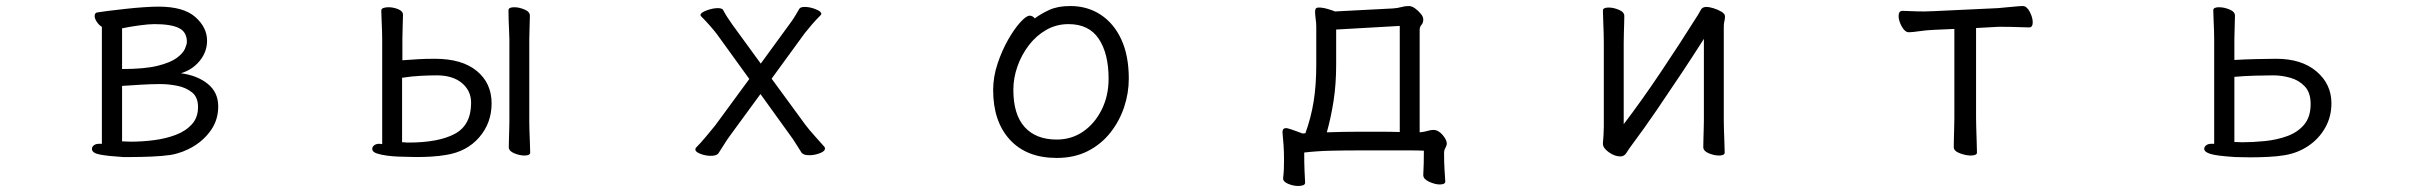

<svg xmlns="http://www.w3.org/2000/svg" viewBox="-20 -506 8040 637"><path d="M388 15Q340 12 312.5 7Q285 2 285 -12Q285 -19 291.5 -24Q298 -29 309 -29H318V-417Q309 -422 301.5 -433Q294 -444 294 -453Q294 -464 304 -465Q315 -467 340 -470Q365 -473 396 -476.5Q427 -480 456.5 -482Q486 -484 506 -484Q589 -484 628 -449.5Q667 -415 667 -371Q667 -334 642.5 -304Q618 -274 580 -263Q634 -256 669 -228Q704 -200 704 -153Q704 -110 681.5 -76.5Q659 -43 623 -21Q587 1 546 8Q519 12 482.5 13.5Q446 15 416 15ZM385 -277Q459 -277 502 -287.5Q545 -298 566 -313.5Q587 -329 593.5 -344Q600 -359 600 -367Q600 -400 573.5 -413Q547 -426 492 -426Q473 -426 440.5 -421.5Q408 -417 385 -412ZM505 -227Q482 -227 448 -225Q414 -223 385 -221V-37Q392 -37 399.5 -36.5Q407 -36 415 -36Q452 -36 491 -41Q530 -46 563 -58.5Q596 -71 616.5 -93.5Q637 -116 637 -151Q637 -184 616.5 -200Q596 -216 567.5 -221.5Q539 -227 515 -227Z M1670 -375Q1670 -385 1669 -403.5Q1668 -422 1667.5 -441.5Q1667 -461 1667 -472Q1667 -482 1686 -482Q1702 -482 1720 -474.5Q1738 -467 1738 -454Q1738 -442 1737 -417.5Q1736 -393 1736 -375V-101Q1736 -95 1736.5 -75Q1737 -55 1738 -33.5Q1739 -12 1739 0Q1739 10 1720 10Q1704 10 1686 2.5Q1668 -5 1668 -18Q1668 -26 1668.5 -43Q1669 -60 1669.5 -77Q1670 -94 1670 -101ZM1248 -374Q1248 -384 1247.5 -402.5Q1247 -421 1246 -440.5Q1245 -460 1245 -471Q1245 -477 1252 -479.5Q1259 -482 1269 -482Q1285 -482 1301 -475.5Q1317 -469 1317 -457Q1317 -445 1316 -420.5Q1315 -396 1315 -378V-306Q1344 -308 1366.5 -309.5Q1389 -311 1423 -311Q1513 -311 1562 -270.5Q1611 -230 1611 -163Q1611 -98 1570 -50.5Q1529 -3 1460 8Q1437 12 1411.5 13.5Q1386 15 1362 15Q1350 15 1339 14.5Q1328 14 1318 14Q1317 14 1301 13.5Q1285 13 1265 10.5Q1245 8 1230 3Q1215 -2 1215 -12Q1215 -19 1221.5 -24Q1228 -29 1239 -29Q1240 -29 1240 -29L1245 -28Q1246 -28 1246 -28Q1248 -28 1248 -29ZM1314 -34Q1317 -34 1319 -34L1330 -33Q1333 -33 1335 -33Q1435 -33 1489 -62Q1543 -91 1543 -165Q1543 -205 1512.5 -230.5Q1482 -256 1429 -256Q1406 -256 1376 -254.5Q1346 -253 1314 -248Z M2503 -194 2402 -56Q2393 -44 2382.5 -27Q2372 -10 2364 2Q2358 11 2338 11Q2321 11 2304 4.5Q2287 -2 2287 -10Q2287 -14 2290 -17Q2305 -32 2322.5 -53Q2340 -74 2353 -90L2466 -244L2359 -392Q2350 -404 2336 -420Q2322 -436 2307 -451Q2304 -454 2304 -456Q2304 -464 2324.5 -471.5Q2345 -479 2361 -479Q2376 -479 2379 -473Q2384 -463 2393 -449Q2402 -435 2410 -424L2504 -295L2601 -428Q2610 -440 2618.5 -454Q2627 -468 2632 -477Q2636 -483 2650 -483Q2667 -483 2686 -475.5Q2705 -468 2705 -460Q2705 -458 2702 -455Q2687 -440 2674 -425Q2661 -410 2650 -396L2540 -245L2652 -92Q2664 -76 2683 -55Q2702 -34 2715 -19Q2717 -17 2717 -13Q2717 -4 2699.5 2.5Q2682 9 2665 9Q2645 9 2639 0Q2632 -11 2621 -28.5Q2610 -46 2601 -58Z M3413 -445Q3433 -460 3461 -473Q3489 -486 3531 -486Q3588 -486 3632 -457Q3676 -428 3700.5 -374.5Q3725 -321 3725 -245Q3725 -197 3709.5 -150.5Q3694 -104 3663.5 -65.5Q3633 -27 3588.5 -4.5Q3544 18 3486 18Q3386 18 3330.5 -42.5Q3275 -103 3275 -207Q3275 -251 3289.5 -294.5Q3304 -338 3324.5 -374Q3345 -410 3365 -432Q3385 -454 3396 -454Q3406 -454 3413 -445ZM3486 -43Q3535 -43 3573.5 -69.5Q3612 -96 3635 -142Q3658 -188 3658 -245Q3658 -328 3625.5 -377Q3593 -426 3525 -426Q3485 -426 3451.5 -407Q3418 -388 3393.5 -356Q3369 -324 3355.5 -285.5Q3342 -247 3342 -208Q3342 -126 3379.5 -84.5Q3417 -43 3486 -43Z M4775 96Q4775 106 4757 106Q4741 106 4721.5 97Q4702 88 4702 75V74Q4703 57 4703.5 36Q4704 15 4704 -6Q4686 -7 4661 -7H4493Q4441 -7 4396 -6Q4351 -5 4307 0Q4307 35 4308 59Q4309 83 4310 100Q4310 106 4303.5 108.5Q4297 111 4287 111Q4271 111 4254 104Q4237 97 4237 86V85Q4239 68 4239.5 54.5Q4240 41 4240 22Q4240 -2 4238.5 -24Q4237 -46 4235 -66V-68Q4235 -81 4247 -81Q4249 -81 4250.5 -80.5Q4252 -80 4253 -80Q4264 -77 4276 -72.5Q4288 -68 4302 -63L4311 -64Q4330 -117 4338.5 -170.5Q4347 -224 4347 -291V-417Q4347 -431 4345 -443Q4344 -452 4343.5 -457.5Q4343 -463 4343 -467Q4343 -474 4345.5 -477.5Q4348 -481 4356 -481Q4370 -481 4389 -475Q4408 -469 4409 -468L4601 -478Q4617 -479 4629 -482.5Q4641 -486 4654 -486Q4664 -486 4675 -478Q4686 -470 4694 -460Q4702 -450 4702 -442Q4702 -430 4696 -423.5Q4690 -417 4690 -406V-67Q4704 -68 4715.5 -71.5Q4727 -75 4735 -75Q4752 -75 4766 -58.5Q4780 -42 4780 -30Q4780 -23 4775.5 -15.5Q4771 -8 4771 2Q4771 34 4772.5 56.5Q4774 79 4775 95ZM4624 -420 4413 -408V-292Q4413 -227 4404.5 -172Q4396 -117 4382 -67Q4409 -68 4436.5 -68.5Q4464 -69 4492 -69Q4527 -69 4560 -69Q4593 -69 4624 -68Z M5633 -377Q5600 -325 5559.5 -264Q5519 -203 5477 -141.5Q5435 -80 5394 -25Q5384 -12 5376.5 0.5Q5369 13 5356 13Q5337 13 5317.5 -1Q5298 -15 5298 -29V-31Q5299 -40 5300 -57Q5301 -74 5301 -86V-364Q5301 -374 5300.5 -395Q5300 -416 5299 -438Q5298 -460 5298 -471Q5298 -481 5317 -481Q5333 -481 5351 -473.5Q5369 -466 5369 -453Q5369 -445 5368.5 -428.5Q5368 -412 5367.5 -394Q5367 -376 5367 -364V-94Q5425 -170 5488.5 -264.5Q5552 -359 5613 -456Q5618 -464 5623 -473.5Q5628 -483 5641 -483Q5651 -483 5665.5 -478.5Q5680 -474 5691.5 -467Q5703 -460 5703 -452Q5703 -442 5701 -435.5Q5699 -429 5699 -415V-106Q5699 -100 5699.5 -79Q5700 -58 5701 -35Q5702 -12 5702 0Q5702 10 5683 10Q5667 10 5649 2.5Q5631 -5 5631 -18Q5631 -26 5631.5 -44.5Q5632 -63 5632.5 -81Q5633 -99 5633 -106Z M6464 -410 6396 -407Q6372 -406 6348 -402.5Q6324 -399 6313 -399Q6300 -399 6289.5 -418Q6279 -437 6279 -453Q6279 -470 6292 -470Q6300 -470 6320.5 -469Q6341 -468 6364 -468Q6372 -468 6380 -468.5Q6388 -469 6395 -469L6608 -479Q6633 -481 6657 -483.5Q6681 -486 6691 -486Q6704 -486 6714 -467Q6724 -448 6724 -432Q6724 -415 6712 -415Q6703 -415 6677.5 -416Q6652 -417 6626 -417H6609L6536 -413V-115Q6536 -109 6536.5 -86Q6537 -63 6538 -38Q6539 -13 6539 0Q6539 10 6518 10Q6502 10 6482 2.5Q6462 -5 6462 -18Q6462 -26 6462.5 -46.5Q6463 -67 6463.5 -87.5Q6464 -108 6464 -115Z M7326 -375Q7326 -385 7325.5 -403.5Q7325 -422 7324 -441.5Q7323 -461 7323 -472Q7323 -482 7342 -482Q7359 -482 7377 -474.5Q7395 -467 7395 -454Q7395 -442 7394 -417.5Q7393 -393 7393 -375V-307Q7425 -309 7466 -310Q7507 -311 7532 -311Q7616 -311 7665.5 -269Q7715 -227 7715 -163Q7715 -119 7694.5 -82.5Q7674 -46 7638.5 -22Q7603 2 7559 9Q7536 13 7505 14.5Q7474 16 7445 16Q7430 16 7417.5 15.5Q7405 15 7395 15Q7333 11 7313 4.5Q7293 -2 7293 -12Q7293 -19 7299.5 -24Q7306 -29 7317 -29H7326ZM7393 -35Q7399 -35 7405.5 -34.5Q7412 -34 7419 -34Q7455 -34 7494.5 -38Q7534 -42 7568.5 -54.5Q7603 -67 7624.5 -92.5Q7646 -118 7646 -161Q7646 -199 7626.5 -219.5Q7607 -240 7578.5 -248Q7550 -256 7522 -256Q7498 -256 7461.5 -255Q7425 -254 7393 -251Z"/></svg>

Font: Klee One SemiBold
Style: Regular
Weight: 600
Designer: Fontworks Inc.
Foundry: Fontworks Inc.
Version: Version 1.00;January 12, 2022;FontCreator 13.0.0.2683 64-bit